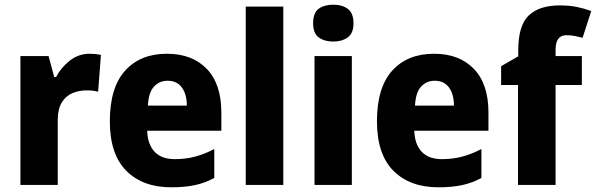

<svg xmlns="http://www.w3.org/2000/svg" viewBox="-20 -788 2539 818"><path d="M362 -559Q387 -559 410 -554L398 -397Q380 -403 350 -403Q316 -403 288 -391Q260 -379 243 -351Q226 -323 226 -277V0H67V-549H187L211 -460H219Q239 -499 276.5 -529Q314 -559 362 -559Z M691 -559Q799 -559 861 -494.5Q923 -430 923 -309V-231H607Q609 -173 638.5 -141.5Q668 -110 725 -110Q771 -110 810.5 -120.5Q850 -131 893 -153V-30Q855 -9 811.5 0.5Q768 10 710 10Q588 10 518 -60.5Q448 -131 448 -271Q448 -415 513 -487Q578 -559 691 -559ZM694 -444Q659 -444 636 -419Q613 -394 610 -338H776Q776 -386 755 -415Q734 -444 694 -444Z M1187 0H1027V-760H1187Z M1400 -768Q1438 -768 1462 -750Q1486 -732 1486 -689Q1486 -646 1461.5 -628.5Q1437 -611 1400 -611Q1362 -611 1338 -628.5Q1314 -646 1314 -689Q1314 -733 1337.5 -750.5Q1361 -768 1400 -768ZM1479 -549V0H1320V-549Z M1829 -559Q1937 -559 1999 -494.5Q2061 -430 2061 -309V-231H1745Q1747 -173 1776.5 -141.5Q1806 -110 1863 -110Q1909 -110 1948.5 -120.5Q1988 -131 2031 -153V-30Q1993 -9 1949.5 0.5Q1906 10 1848 10Q1726 10 1656 -60.5Q1586 -131 1586 -271Q1586 -415 1651 -487Q1716 -559 1829 -559ZM1832 -444Q1797 -444 1774 -419Q1751 -394 1748 -338H1914Q1914 -386 1893 -415Q1872 -444 1832 -444Z M2459 -426H2347V0H2187V-426H2115V-506L2188 -548V-574Q2188 -680 2233 -722.5Q2278 -765 2365 -765Q2405 -765 2437 -758.5Q2469 -752 2499 -741L2462 -627Q2447 -631 2430 -634.5Q2413 -638 2393 -638Q2347 -638 2347 -576V-549H2459Z"/></svg>

Font: Noto Sans Sinhala SemiCondensed ExtraBold
Style: Regular
Weight: 800
Width: 4
Designer: Jelle Bosma - Monotype Design Team
Foundry: Monotype Imaging Inc.
Version: Version 2.006; ttfautohint (v1.8.4.7-5d5b)